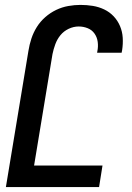

<svg xmlns="http://www.w3.org/2000/svg" viewBox="-20 -763 540 783"><path d="M4 0 96 -556Q100 -581 108 -605.5Q116 -630 130 -652.5Q144 -675 164.5 -693Q185 -711 209 -722.5Q233 -734 258.5 -738.5Q284 -743 308 -743Q334 -743 358.5 -739Q383 -735 405 -724.5Q427 -714 443.5 -696.5Q460 -679 469.5 -656.5Q479 -634 480.5 -609Q482 -584 478 -558L476 -548H376L377 -554Q381 -573 378.5 -592Q376 -611 365.5 -626Q355 -641 337.5 -648Q320 -655 301 -655Q280 -655 260 -645.5Q240 -636 226.5 -619.5Q213 -603 205.5 -582.5Q198 -562 194 -542L119 -88H398L384 0Z"/></svg>

Font: Iosevka Term Curly SmBd Obl
Style: Regular
Weight: 600
Italic angle: -9°
Designer: Belleve Invis
Foundry: Belleve Invis
Version: Version 32.3.0